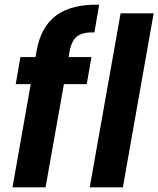

<svg xmlns="http://www.w3.org/2000/svg" viewBox="-20 -797 674 817"><path d="M33.2 0 110.8 -439H46.9L66.9 -554.2H130.9L136.2 -582Q154.3 -684.1 220 -731.9Q285.6 -779.8 401.9 -776.9L381.8 -659.2Q331.5 -660.6 307.9 -642.1Q284.2 -623.5 275.9 -577.1L272 -554.2H369.1L349.1 -439H252L173.8 0ZM361.8 0 493.2 -740.2H633.8L502.9 0Z"/></svg>

Font: SVN-Poppins SemiBold
Style: Italic
Weight: 600
Italic angle: -10°
Designer: Ninad Kale (Devanagari), Jonny Pinhorn (Latin)
Foundry: Indian Type Foundry
Version: Version 3.002 2017